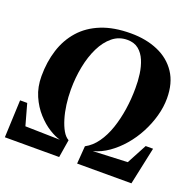

<svg xmlns="http://www.w3.org/2000/svg" viewBox="-135 -889 1042 1025"><g transform="rotate(20 386.5 -376.0)"><path d="M-4 0 5 -213H45.5L79 -92.5L276.5 -88Q249 -95 213.5 -117Q178 -139 144.8 -175.8Q111.5 -212.5 89.8 -262.2Q68 -312 68 -374Q68 -454.5 89.8 -523.2Q111.5 -592 157 -643.5Q202.5 -695 272.8 -723.2Q343 -751.5 440 -751.5Q526.5 -751.5 594 -722.2Q661.5 -693 700 -635.2Q738.5 -577.5 738.5 -490.5Q738.5 -441 724.2 -389.8Q710 -338.5 684.5 -290Q659 -241.5 624.2 -201Q589.5 -160.5 548.5 -131.8Q507.5 -103 462.5 -91L658 -99.5L718.5 -213H760.5L715 0H406.5L414 -101Q452.5 -121.5 480.2 -160.8Q508 -200 525.8 -252.2Q543.5 -304.5 552.5 -364Q561.5 -423.5 561.5 -484.5Q562 -524 556.5 -564.2Q551 -604.5 537 -638Q523 -671.5 498 -692Q473 -712.5 433.5 -712.5Q386 -712.5 350 -683.2Q314 -654 289.5 -604.2Q265 -554.5 252.5 -491.2Q240 -428 240 -360Q240 -317.5 245.5 -276Q251 -234.5 261.8 -198.8Q272.5 -163 287.2 -137.5Q302 -112 321 -101.5L304.5 0Z"/></g></svg>

Font: Merriweather 120pt Black
Style: Italic
Weight: 900
Italic angle: -7.8°
Version: Version 2.101